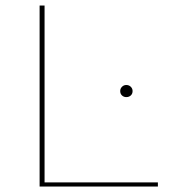

<svg xmlns="http://www.w3.org/2000/svg" viewBox="-20 -678 623 698"><path d="M554 -15V0H124V-658H142V-15ZM417 -347Q417 -356 423.5 -362.5Q430 -369 439 -369Q449 -369 455.5 -362.5Q462 -356 462 -347Q462 -337 455.5 -331Q449 -325 439 -325Q430 -325 423.5 -331Q417 -337 417 -347Z"/></svg>

Font: Ysabeau Infant Thin
Style: Regular
Weight: 200
Designer: Christian Thalmann (Catharsis Fonts)
Version: Version 0.003